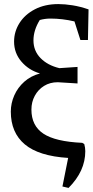

<svg xmlns="http://www.w3.org/2000/svg" viewBox="-20 -764 454 941"><path d="M316 157 286 150 314 10Q170 1 101.5 -56.5Q33 -114 33 -217Q33 -258 50 -296.5Q67 -335 99 -363.5Q131 -392 176 -404Q121 -420 85 -462Q49 -504 49 -560Q49 -609 75.5 -651Q102 -693 151 -718.5Q200 -744 266 -744Q298 -744 335.5 -738Q373 -732 414 -718L411 -568H374L345 -659Q286 -673 227 -673Q201 -673 175 -666Q144 -616 144 -566Q144 -515 178.5 -479.5Q213 -444 271 -430L360 -436V-355L263 -361Q225 -361 196 -343Q167 -325 150.5 -294.5Q134 -264 134 -227Q134 -148 192.5 -109Q251 -70 383 -64L393 -58Q398 -40 398 -23Q398 75 316 157ZM132 -650 137 -652Q135 -651 132 -650Z"/></svg>

Font: Piazzolla Medium
Style: Regular
Weight: 500
Designer: Juan Pablo del Peral
Foundry: Huerta Tipografica
Version: Version 1.330